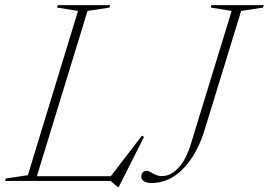

<svg xmlns="http://www.w3.org/2000/svg" viewBox="-52 -705 1048 748"><path d="M289 -662.5 86 0H-32L-29.5 -9.5L56.5 -22.5L252 -662.5L170.5 -675.5L173 -685H377L374.5 -675.5ZM372 -8.5 501 -176.5 509 -171.5 410.5 23.5H406.5L379 0H63.5L69.5 -18.5H404.5ZM745.5 -200Q729.5 -148 707.2 -109.2Q685 -70.5 658.2 -44.2Q631.5 -18 601.2 -5Q571 8 538.5 8Q518.5 8 508.5 1Q498.5 -6 498.5 -17.5Q498.5 -28 504.5 -33.8Q510.5 -39.5 519.5 -39.5Q525 -39.5 530.8 -36.5Q536.5 -33.5 543.2 -29.5Q550 -25.5 559 -22.2Q568 -19 579.5 -19Q612.5 -19 642.8 -50.8Q673 -82.5 692.5 -147L850.5 -662.5L769 -675.5L771.5 -685H975.5L973 -675.5L887.5 -662.5Z"/></svg>

Font: Newsreader 36pt ExtraLight
Style: Italic
Weight: 250
Italic angle: -17°
Designer: Hugues Gentile
Foundry: Production Type
Version: Version 1.003